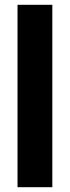

<svg xmlns="http://www.w3.org/2000/svg" viewBox="-20 -780 292 800"><path d="M198 0H53V-760H198Z"/></svg>

Font: Noto Sans Myanmar UI ExtraCondensed ExtraBold
Style: Regular
Weight: 800
Width: 2
Designer: Monotype Design Team
Foundry: Monotype Imaging Inc.
Version: Version 2.103; ttfautohint (v1.8.4.7-5d5b)